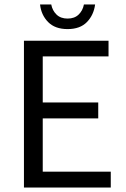

<svg xmlns="http://www.w3.org/2000/svg" viewBox="-20 -838 562 858"><path d="M87 0V-656H465V-586H171V-380H419V-309H171V-71H475V0ZM159 -818H209Q214 -791 232.5 -773Q251 -755 282 -755Q313 -755 331.5 -773Q350 -791 355 -818H405Q399 -771 368.5 -739.5Q338 -708 282 -708Q226 -708 195 -739.5Q164 -771 159 -818Z"/></svg>

Font: RibengUni
Style: Regular
Weight: 400
Designer: (1) Dr. Andrew Glass (Senior Program Manager at Microsoft Corporation)
(2) Bivuti Chakma (Chakma Font Designer & Keyboar
Foundry: Bivuti Chakma
Version: Version 2.2022; Updated on: 03 June 2022; Friday